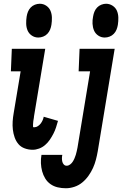

<svg xmlns="http://www.w3.org/2000/svg" viewBox="-20 -790 651 1023"><path d="M184 -590Q165 -590 149.5 -600.5Q134 -611 127 -627.5Q120 -644 119.5 -663.5Q119 -683 122 -702Q124 -715 129 -727.5Q134 -740 143.5 -750Q153 -760 166 -765Q179 -770 192 -770Q211 -770 226.5 -759.5Q242 -749 249 -732.5Q256 -716 256.5 -696.5Q257 -677 254 -658Q252 -645 247 -632.5Q242 -620 232.5 -610Q223 -600 210 -595Q197 -590 184 -590ZM154 8Q132 8 111.5 0.5Q91 -7 78 -22.5Q65 -38 58 -58Q51 -78 48.5 -99.5Q46 -121 47.5 -143.5Q49 -166 53 -188L90 -410H38L43 -530H221L161 -169Q161 -166 160.5 -163Q160 -160 159.5 -157Q159 -154 158.5 -151Q158 -148 157.5 -145Q157 -142 157 -139Q157 -136 156.5 -133.5Q156 -131 156 -128Q156 -125 156 -122Q156 -119 156 -115.5Q156 -112 159 -112Q159 -112 159.5 -112Q160 -112 161 -112Q162 -112 162.5 -112Q163 -112 163 -112Q173 -112 182 -118Q191 -124 197 -132Q203 -140 207 -149Q211 -158 213 -168L289 -146Q284 -128 278.5 -111Q273 -94 264.5 -77.5Q256 -61 245.5 -45.5Q235 -30 220.5 -17.5Q206 -5 188.5 1.5Q171 8 154 8ZM538 -590Q519 -590 503.5 -600.5Q488 -611 481 -627.5Q474 -644 473 -663.5Q472 -683 476 -702Q478 -715 483 -727.5Q488 -740 497.5 -750Q507 -760 520 -765Q533 -770 545 -770Q564 -770 580 -759.5Q596 -749 603 -732.5Q610 -716 610.5 -696.5Q611 -677 608 -658Q606 -645 601 -632.5Q596 -620 586.5 -610Q577 -600 564 -595Q551 -590 538 -590ZM331 213Q308 213 287 208Q266 203 249 191Q232 179 221 161Q210 143 204.5 122.5Q199 102 198 79.5Q197 57 201 35H312Q310 44 310 53.5Q310 63 312 71.5Q314 80 320 86.5Q326 93 335 93Q345 93 353.5 86.5Q362 80 367.5 71.5Q373 63 377 53.5Q381 44 384 34.5Q387 25 389 15Q391 5 393 -4L460 -410H399L404 -530H591L501 15Q497 38 491 61Q485 84 475.5 105Q466 126 451.5 146.5Q437 167 418 182.5Q399 198 376 205.5Q353 213 331 213Z"/></svg>

Font: Iosevka Curly Heavy Extended
Style: Italic
Weight: 900
Width: 7
Italic angle: -9°
Monospace: yes
Designer: Belleve Invis
Foundry: Belleve Invis
Version: Version 11.1.0; ttfautohint (v1.8.3)